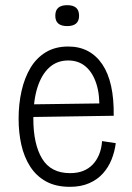

<svg xmlns="http://www.w3.org/2000/svg" viewBox="-20 -712 509 743"><path d="M251 11Q196 11 158 -10Q120 -31 96.5 -68Q73 -105 62.5 -152Q52 -199 52 -252Q52 -310 63.5 -360.5Q75 -411 98 -449.5Q121 -488 157.5 -510Q194 -532 244 -532Q287 -532 320 -514.5Q353 -497 376 -463Q399 -429 410 -379Q421 -329 420 -264L88 -259V-308L383 -312L364 -283Q367 -344 353 -387.5Q339 -431 311.5 -454.5Q284 -478 244 -478Q201 -478 171 -451Q141 -424 125 -374Q109 -324 109 -253Q109 -154 143 -98Q177 -42 251 -42Q280 -42 301.5 -50.5Q323 -59 338.5 -75Q354 -91 363.5 -114Q373 -137 375 -166L428 -158Q424 -126 412 -95.5Q400 -65 378.5 -41Q357 -17 325 -3Q293 11 251 11ZM240 -611Q217 -611 205.5 -621Q194 -631 194 -651Q194 -672 205.5 -682Q217 -692 240 -692Q263 -692 274.5 -682Q286 -672 286 -651Q286 -631 274.5 -621Q263 -611 240 -611Z"/></svg>

Font: Bricolage Grotesque SemiCondensed ExtraLight
Style: Regular
Weight: 250
Width: 4
Designer: Mathieu Triay
Foundry: Atelier Triay
Version: Version 1.000;gftools[0.9.30]